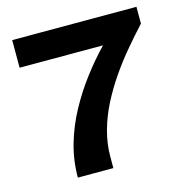

<svg xmlns="http://www.w3.org/2000/svg" viewBox="-102 -784 856 881"><g transform="rotate(-15 325.5 -343.5)"><path d="M160.7 0Q160.7 -82 183 -158.8Q205.3 -235.6 243.9 -306.5Q282.5 -377.3 330.2 -440.1Q377.8 -502.8 429.2 -556.3H33V-687.4H623.2V-607.7Q582 -562.9 539.9 -513.1Q497.8 -463.3 460.1 -408.6Q422.4 -353.8 392.7 -295.7Q363.1 -237.6 346.2 -176.4Q329.4 -115.3 329.4 -53.7V0Z"/></g></svg>

Font: Archivo SemiBold SemiExpanded
Style: Regular
Weight: 600
Width: 6
Version: Version 2.001